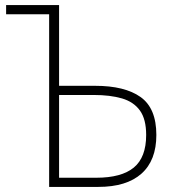

<svg xmlns="http://www.w3.org/2000/svg" viewBox="-20 -734 688 754"><path d="M173 0V-678H4V-714H212V-397H354Q470 -397 532 -353Q594 -309 594 -204Q594 -104 535.5 -52Q477 0 366 0ZM358 -36Q457 -36 505.5 -76Q554 -116 554 -204Q554 -266 529.5 -300Q505 -334 459 -347.5Q413 -361 348 -361H212V-36Z"/></svg>

Font: Noto Sans ExtraLight
Style: Regular
Weight: 200
Designer: Monotype Design Team
Foundry: Monotype Imaging Inc.
Version: Version 2.007